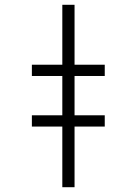

<svg xmlns="http://www.w3.org/2000/svg" viewBox="-20 -781 570 801"><path d="M240 0H291V-253H417V-300H291V-464H417V-511H291V-761H240V-511H113V-464H240V-300H113V-253H240Z"/></svg>

Font: Noto Sans Mono Condensed Light
Style: Regular
Weight: 300
Width: 3
Designer: Monotype Design Team
Foundry: Monotype Imaging Inc.
Version: Version 2.014